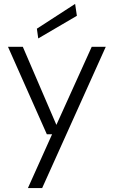

<svg xmlns="http://www.w3.org/2000/svg" viewBox="-20 -744 584 984"><path d="M123 220 247 -56H220L21 -504H97L269 -104L450 -504H522L196 220ZM176 -547 169 -597 365 -724 374 -663Z"/></svg>

Font: DM Sans Light
Style: Regular
Weight: 300
Designer: Colophon Foundry, Jonny Pinhorn
Foundry: Colophon Foundry
Version: Version 4.004; ttfautohint (v1.8.4.7-5d5b)